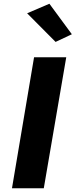

<svg xmlns="http://www.w3.org/2000/svg" viewBox="-20 -1006 404 1026"><path d="M162 -700 44 0H214L334 -700ZM125 -935 277 -782 364 -823 244 -986Z"/></svg>

Font: Jost* 700 Bold Italic
Style: Bold Italic
Weight: 700
Italic angle: -10°
Version: Version 3.200; ttfautohint (v0.97) -l 8 -r 50 -G 200 -x 14 -